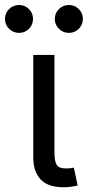

<svg xmlns="http://www.w3.org/2000/svg" viewBox="-62 -769 361 792"><path d="M199.2 3.4Q136.2 3.4 105.7 -28.8Q75.2 -61 75.2 -120.6V-542.5H162.6V-141.1Q162.6 -104 171.9 -89.1Q181.2 -74.2 209 -74.2Q222.2 -74.2 229.2 -75.2Q236.3 -76.2 242.7 -77.6L258.3 -3.9Q247.1 -1 231.2 1.2Q215.3 3.4 199.2 3.4ZM222.2 -633.3Q198.2 -633.3 181.2 -650.1Q164.1 -667 164.1 -690.9Q164.1 -714.8 181.2 -731.7Q198.2 -748.5 222.2 -748.5Q246.1 -748.5 262.9 -731.7Q279.8 -714.8 279.8 -690.9Q279.8 -667 262.9 -650.1Q246.1 -633.3 222.2 -633.3ZM16.6 -633.3Q-7.3 -633.3 -24.4 -650.1Q-41.5 -667 -41.5 -690.9Q-41.5 -714.8 -24.4 -731.7Q-7.3 -748.5 16.6 -748.5Q40.5 -748.5 57.4 -731.7Q74.2 -714.8 74.2 -690.9Q74.2 -667 57.4 -650.1Q40.5 -633.3 16.6 -633.3Z"/></svg>

Font: Inter 16pt
Style: Regular
Weight: 400
Version: Version 4.001;git-66647c0bb